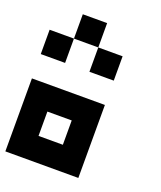

<svg xmlns="http://www.w3.org/2000/svg" viewBox="-139 -714 778 927"><g transform="rotate(20 250.0 -250.0)"><path d="M250 -625V-500H125V-625ZM125 -500V-375H0V-500ZM375 -500V-375H250V-500ZM375 -250V125H0V-250ZM125 -125V0H250V-125Z"/></g></svg>

Font: Bytesized
Style: Regular
Weight: 400
Monospace: yes
Designer: baltdev
Version: Version 1.000